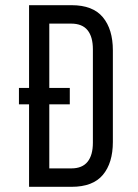

<svg xmlns="http://www.w3.org/2000/svg" viewBox="-20 -720 530 740"><path d="M256 -700H92V-381H53V-318H92V0H256C310.7 0 350.8 -15.3 376.5 -46C402.2 -76.7 415 -119 415 -173V-526C415 -580 402.2 -622.5 376.5 -653.5C350.8 -684.5 310.7 -700 256 -700ZM249 -318V-381H170V-629H254C282.7 -629 303.8 -620.5 317.5 -603.5C331.2 -586.5 338 -562 338 -530V-170C338 -138 331.2 -113.5 317.5 -96.5C303.8 -79.5 283 -71 255 -71H170V-318Z"/></svg>

Font: Bebas Neue Regular two
Style: Regular2
Weight: 400
Designer: Ryoichi Tsunekawa & LGV (GE)
Foundry: Free Software Foundation, Inc.
Version: Version 1.003 August 13, 2016